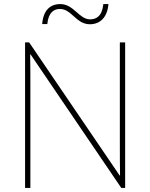

<svg xmlns="http://www.w3.org/2000/svg" viewBox="-20 -922 738 942"><path d="M187 -804H212C218 -864 247 -878 274 -878C332 -878 353 -803 421 -803C471 -803 507 -837 512 -902H487C481 -841 451 -827 422 -827C368 -827 342 -902 276 -902C225 -902 192 -870 187 -804ZM594 0V-714H568V-211C568 -165 568 -111 569 -61H567L123 -714H103V0H129V-502C129 -555 129 -597 128 -655H130L575 0Z"/></svg>

Font: Noto Sans Syriac Eastern Thin
Style: Regular
Weight: 100
Designer: Patrick Giasson and the Monotype Design Team
Foundry: Monotype Imaging Inc.
Version: Version 3.001